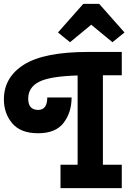

<svg xmlns="http://www.w3.org/2000/svg" viewBox="-65 -967 670 987"><path d="M-45 -456Q-45 -570 58.5 -635Q162 -700 389 -700H561V-580H464V-120H561V0H246V-120H334V-579Q192 -575 136 -546.5Q80 -518 80 -460Q80 -402 131 -402Q178 -402 178 -466H303Q303 -389 262 -335.5Q221 -282 131 -282Q41 -282 -2 -333Q-45 -384 -45 -456ZM233 -800 363 -947H445L575 -800L513 -750L404 -840L295 -750Z"/></svg>

Font: Cherry Swash
Style: Bold
Weight: 700
Designer: Kasatkina Nataliya
Foundry: Nataliya Kasatkina
Version: Version 1.001